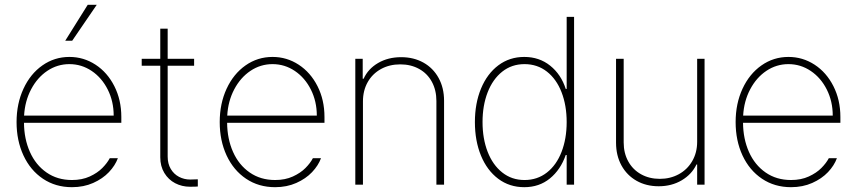

<svg xmlns="http://www.w3.org/2000/svg" viewBox="-20 -778 3611 809"><path d="M49.8 -263.7Q49.8 -341.3 78.9 -404.1Q107.9 -466.8 158.7 -502.4Q209.5 -538.1 272.5 -538.1Q332.5 -538.1 382.6 -505.4Q432.6 -472.7 461.9 -414.8Q491.2 -356.9 491.2 -285.2V-260.7H81.1Q81.5 -192.9 106 -137.9Q130.4 -83 176 -51.3Q221.7 -19.5 283.2 -19.5Q325.7 -19.5 358.2 -34.4Q390.6 -49.3 411.1 -70.1Q431.6 -90.8 442.4 -111.3H476.6Q465.3 -80.6 439 -52.7Q412.6 -24.9 372.6 -7.1Q332.5 10.7 283.2 10.7Q213.9 10.7 160.9 -24.9Q107.9 -60.5 78.9 -123Q49.8 -185.5 49.8 -263.7ZM459 -291Q459 -350.6 434.1 -400.4Q409.2 -450.2 366.5 -479Q323.7 -507.8 272.5 -507.8Q221.7 -507.8 179.4 -479.5Q137.2 -451.2 111.1 -401.6Q85 -352.1 81.5 -291ZM349.6 -757.8H387.7L284.2 -606.4H254.9Z M797.9 -501H686.5V-118.2Q686.5 -87.9 699.5 -66.2Q712.4 -44.4 734.1 -33Q755.9 -21.5 781.2 -21.5L813.5 -22.5V7.8Q806.6 8.8 780.3 8.8Q746.6 8.8 718 -6.1Q689.5 -21 672.4 -49.3Q655.3 -77.6 655.3 -115.2V-501H577.1V-530.3H655.3V-657.2H686.5V-530.3H797.9Z M905.8 -263.7Q905.8 -341.3 934.8 -404.1Q963.9 -466.8 1014.6 -502.4Q1065.4 -538.1 1128.4 -538.1Q1188.5 -538.1 1238.5 -505.4Q1288.6 -472.7 1317.9 -414.8Q1347.2 -356.9 1347.2 -285.2V-260.7H937Q937.5 -192.9 961.9 -137.9Q986.3 -83 1032 -51.3Q1077.6 -19.5 1139.2 -19.5Q1181.6 -19.5 1214.1 -34.4Q1246.6 -49.3 1267.1 -70.1Q1287.6 -90.8 1298.3 -111.3H1332.5Q1321.3 -80.6 1294.9 -52.7Q1268.6 -24.9 1228.5 -7.1Q1188.5 10.7 1139.2 10.7Q1069.8 10.7 1016.8 -24.9Q963.9 -60.5 934.8 -123Q905.8 -185.5 905.8 -263.7ZM1314.9 -291Q1314.9 -350.6 1290 -400.4Q1265.1 -450.2 1222.4 -479Q1179.7 -507.8 1128.4 -507.8Q1077.6 -507.8 1035.4 -479.5Q993.2 -451.2 967 -401.6Q940.9 -352.1 937.5 -291Z M1509.3 0H1477.1V-530.3H1508.3V-446.3H1512.2Q1530.8 -487.8 1573 -512.5Q1615.2 -537.1 1670.4 -537.1Q1723.1 -537.1 1764.2 -514.2Q1805.2 -491.2 1828.1 -449.5Q1851.1 -407.7 1851.1 -353.5V0H1818.8V-352.5Q1818.8 -397.9 1799.8 -433.1Q1780.8 -468.3 1746.1 -487.5Q1711.4 -506.8 1666.5 -506.8Q1621.1 -506.8 1585.2 -487.1Q1549.3 -467.3 1529.3 -431.9Q1509.3 -396.5 1509.3 -350.6Z M1981 -263.7Q1981 -342.3 2006.8 -404.8Q2032.7 -467.3 2079.8 -502.7Q2127 -538.1 2189 -538.1Q2252.4 -538.1 2298.3 -501.2Q2344.2 -464.4 2363.8 -403.3H2367.7V-707H2398.9V0H2367.7V-125H2363.8Q2342.3 -63 2297.1 -26.1Q2252 10.7 2189 10.7Q2126.5 10.7 2079.3 -24.7Q2032.2 -60.1 2006.6 -122.3Q1981 -184.6 1981 -263.7ZM2367.7 -263.7Q2367.7 -333.5 2346.2 -389.2Q2324.7 -444.8 2284.4 -476.3Q2244.1 -507.8 2189.9 -507.8Q2136.2 -507.8 2096.2 -476.1Q2056.2 -444.3 2034.7 -388.9Q2013.2 -333.5 2013.2 -263.7Q2013.2 -193.8 2034.7 -138.4Q2056.2 -83 2096.2 -51.3Q2136.2 -19.5 2189.9 -19.5Q2244.1 -19.5 2284.4 -51Q2324.7 -82.5 2346.2 -138.2Q2367.7 -193.8 2367.7 -263.7Z M2917.5 -530.3H2948.7V0H2917.5V-85H2914.6Q2895 -43.5 2852.5 -18.3Q2810.1 6.8 2755.4 6.8Q2703.1 6.8 2662.4 -16.1Q2621.6 -39.1 2598.6 -80.8Q2575.7 -122.6 2575.7 -176.8V-530.3H2607.9V-177.7Q2607.9 -132.8 2627.2 -97.9Q2646.5 -63 2681.2 -43.7Q2715.8 -24.4 2760.3 -24.4Q2804.2 -24.4 2840.1 -43.9Q2876 -63.5 2896.7 -99.1Q2917.5 -134.8 2917.5 -180.7Z M3079.6 -263.7Q3079.6 -341.3 3108.6 -404.1Q3137.7 -466.8 3188.5 -502.4Q3239.3 -538.1 3302.2 -538.1Q3362.3 -538.1 3412.4 -505.4Q3462.4 -472.7 3491.7 -414.8Q3521 -356.9 3521 -285.2V-260.7H3110.8Q3111.3 -192.9 3135.7 -137.9Q3160.2 -83 3205.8 -51.3Q3251.5 -19.5 3313 -19.5Q3355.5 -19.5 3387.9 -34.4Q3420.4 -49.3 3440.9 -70.1Q3461.4 -90.8 3472.2 -111.3H3506.3Q3495.1 -80.6 3468.8 -52.7Q3442.4 -24.9 3402.3 -7.1Q3362.3 10.7 3313 10.7Q3243.7 10.7 3190.7 -24.9Q3137.7 -60.5 3108.6 -123Q3079.6 -185.5 3079.6 -263.7ZM3488.8 -291Q3488.8 -350.6 3463.9 -400.4Q3439 -450.2 3396.2 -479Q3353.5 -507.8 3302.2 -507.8Q3251.5 -507.8 3209.2 -479.5Q3167 -451.2 3140.9 -401.6Q3114.7 -352.1 3111.3 -291Z"/></svg>

Font: Pretendard GOV Thin
Style: Regular
Weight: 100
Designer: Base glyphs from Inter by Rasmus Andersson; Hangeul glyphs from Noto Sans CJK(Source Han Sans) by Jang Soo-young and Kan
Foundry: Kil Hyung-jin
Version: Version 1.309